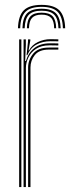

<svg xmlns="http://www.w3.org/2000/svg" viewBox="-20 -760 285 780"><path d="M148.8 -740.2Q198.8 -740.2 221 -718.1Q243.2 -696 244.8 -645.2H235.5Q234.2 -691.8 214.1 -712Q194 -732.2 148.8 -732.2Q103.8 -732.2 83.5 -712Q63.2 -691.8 62 -645.2H53Q54.5 -696 76.8 -718.1Q99 -740.2 148.8 -740.2ZM148.8 -724.5Q189.2 -724.5 207.2 -706.1Q225.2 -687.8 226.5 -645.2H217.5Q216.5 -683.2 200.5 -699.9Q184.5 -716.5 148.8 -716.5Q113 -716.5 97.1 -699.9Q81.2 -683.2 80.2 -645.2H71.2Q72.2 -687.8 90.2 -706.1Q108.2 -724.5 148.8 -724.5ZM148.8 -708.5Q180 -708.5 193.8 -693.9Q207.5 -679.2 208.2 -645.2H200Q199.8 -674.8 187.6 -687.6Q175.5 -700.5 148.8 -700.5Q122.5 -700.5 110.4 -687.6Q98.2 -674.8 97.8 -645.2H89.2Q90 -679.2 103.9 -693.9Q117.8 -708.5 148.8 -708.5ZM75.8 0V-600H85V-577.8L82.2 -512.2H85.2Q95 -545.5 119.6 -564.8Q144.2 -584 182.2 -584Q191.5 -584 200.8 -583.9Q210 -583.8 217 -583.5V-575.2Q209.8 -575.5 200.1 -575.6Q190.5 -575.8 181.2 -575.8Q147.8 -575.8 126.5 -561.6Q105.2 -547.5 95.2 -526.4Q85.2 -505.2 85.2 -484.5V0ZM57.8 0V-600H66.8V0ZM94.2 0V-485.2Q94.2 -516.5 114.5 -541.6Q134.8 -566.8 178.5 -566.8Q188 -566.8 197.9 -566.8Q207.8 -566.8 217 -566.8V-558.5Q207.8 -558.5 197.9 -558.5Q188 -558.5 178.5 -558.5Q139.2 -558.5 121.5 -536.5Q103.8 -514.5 103.8 -485.5V0ZM88 -535.8 93.8 -590.8V-600H103.2V-595.5L96 -555H97.8Q109.5 -577.5 133.8 -589.1Q158 -600.8 185 -600.8Q192 -600.8 199.8 -600.6Q207.5 -600.5 217 -600.2V-592Q208.5 -592.2 200.8 -592.4Q193 -592.5 185.5 -592.5Q153.2 -592.5 128.4 -579Q103.5 -565.5 91 -535.8Z"/></svg>

Font: Big Shoulders Inline Display Thin Light
Style: Regular
Weight: 300
Version: Version 2.002